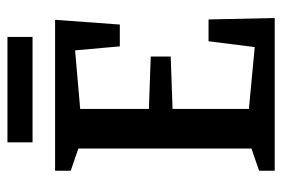

<svg xmlns="http://www.w3.org/2000/svg" viewBox="-144 -632 775 528"><g transform="rotate(-90 244.0 -367.5)"><path d="M39 -43 100 -64V-540L39 -561V-604H454L441 -426H381L370 -549L209 -535V-346L353 -341V-286L209 -281V-71L379 -55L395 -182H455L459 0H39ZM117 -735H407V-666H117Z"/></g></svg>

Font: Grenze Medium
Style: Regular
Weight: 500
Designer: Renata Polastri
Foundry: Omnibus-Type
Version: Version 1.002; ttfautohint (v1.8)